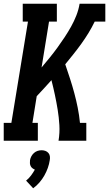

<svg xmlns="http://www.w3.org/2000/svg" viewBox="-38 -755 585 1030"><path d="M-18 0V-96H23L112 -639H84V-735H267V-639H225L185 -393Q207 -419 228.5 -445.5Q250 -472 270 -499.5Q290 -527 308.5 -555Q327 -583 343.5 -612.5Q360 -642 372 -673Q384 -704 389 -735H527V-639H470Q455 -608 437 -578.5Q419 -549 398.5 -520.5Q378 -492 356 -464.5Q334 -437 312 -410Q325 -372 337.5 -333.5Q350 -295 360.5 -256Q371 -217 379 -177Q387 -137 391 -96H425V0H276Q283 -42 280.5 -84Q278 -126 271.5 -166Q265 -206 256.5 -246Q248 -286 238 -325Q218 -303 198.5 -281.5Q179 -260 159 -239L136 -96H165V0ZM140 255 102 214Q117 202 128.5 186.5Q140 171 149 155Q142 152 136 147.5Q130 143 126.5 136Q123 129 122.5 120.5Q122 112 123 104Q125 93 130.5 83Q136 73 144.5 65.5Q153 58 163.5 54.5Q174 51 185 51Q196 51 205.5 54.5Q215 58 221.5 65.5Q228 73 229.5 83Q231 93 229 104Q226 125 218.5 146Q211 167 200 186.5Q189 206 174 223.5Q159 241 140 255Z"/></svg>

Font: Iosevka Curly Slab
Style: Bold Italic
Weight: 700
Italic angle: -9°
Monospace: yes
Designer: Belleve Invis
Foundry: Belleve Invis
Version: Version 22.1.2; ttfautohint (v1.8.4)